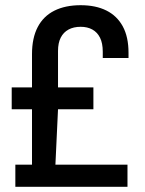

<svg xmlns="http://www.w3.org/2000/svg" viewBox="-20 -718 557 738"><path d="M39 0V-85H103V-298H25V-382H103V-510Q103 -572 125 -614Q147 -656 189 -677Q231 -698 290 -698Q348 -698 389 -677.5Q430 -657 452 -616.5Q474 -576 474 -515V-495H375V-519Q375 -552 364.5 -573Q354 -594 335 -604.5Q316 -615 290 -615Q263 -615 243.5 -604.5Q224 -594 213.5 -573.5Q203 -553 203 -522V-382H339V-298H203L193 -85H470V0Z"/></svg>

Font: Archivo SemiCondensed Medium
Style: Regular
Weight: 500
Width: 4
Designer: Hector Gatti
Foundry: Omnibus-Type
Version: Version 2.001